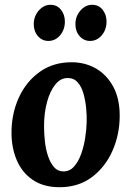

<svg xmlns="http://www.w3.org/2000/svg" viewBox="-20 -771 555 802"><path d="M279 -511Q335 -511 380.5 -485Q426 -459 453 -409Q480 -359 480 -288Q480 -209 449.5 -140.5Q419 -72 363 -30.5Q307 11 229 11Q162 11 117 -19.5Q72 -50 50 -102Q28 -154 28 -216Q28 -296 58.5 -363Q89 -430 145.5 -470.5Q202 -511 279 -511ZM264 -445Q234 -446 211.5 -418.5Q189 -391 176.5 -345Q164 -299 164 -244Q164 -214 167.5 -181Q171 -148 180.5 -119.5Q190 -91 205.5 -73Q221 -55 245 -55Q271 -55 289 -75Q307 -95 318.5 -126.5Q330 -158 335.5 -193Q341 -228 342 -259Q343 -286 340 -318Q337 -350 329 -379Q321 -408 305 -426.5Q289 -445 264 -445ZM356 -600Q330 -600 312.5 -620Q295 -640 295 -670Q295 -703 316 -727Q337 -751 365 -751Q392 -751 408.5 -730.5Q425 -710 425 -681Q425 -647 405 -623.5Q385 -600 356 -600ZM182 -600Q156 -600 138.5 -620Q121 -640 121 -670Q121 -703 142 -727Q163 -751 191 -751Q218 -751 234.5 -730.5Q251 -710 251 -681Q251 -647 231 -623.5Q211 -600 182 -600Z"/></svg>

Font: Lora Italic
Style: Italic
Weight: 400
Italic angle: -3°
Designer: Olga Karpushina, Alexei Vanyashin (Cyrillic)
Foundry: Cyreal
Version: Version 2.210; ttfautohint (v1.8.1.43-b0c9)